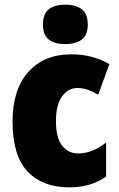

<svg xmlns="http://www.w3.org/2000/svg" viewBox="-20 -797 514 827"><path d="M279 10Q327 10 366 -2Q405 -14 437 -36V-183Q377 -136 317 -136Q274 -136 247.5 -169.5Q221 -203 221 -275Q221 -346 247.5 -382Q274 -418 314 -418Q336 -418 358.5 -410Q381 -402 403 -389L451 -521Q378 -563 288 -563Q169 -563 101.5 -486.5Q34 -410 34 -274Q34 -126 99 -58Q164 10 279 10ZM261 -777Q216 -777 190.5 -757.5Q165 -738 165 -691Q165 -645 191 -626Q217 -607 261 -607Q305 -607 331.5 -626Q358 -645 358 -691Q358 -738 332 -757.5Q306 -777 261 -777Z"/></svg>

Font: Noto Sans Display SemiCondensed Black
Style: Regular
Weight: 900
Width: 4
Designer: Monotype Design Team
Foundry: Monotype Imaging Inc.
Version: Version 1.900